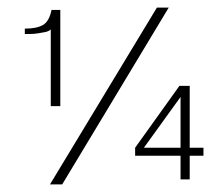

<svg xmlns="http://www.w3.org/2000/svg" viewBox="-20 -462 558 503"><path d="M477 -54V8H453V-54H334V-75L450 -237H477V-75H513V-54ZM143 21H111L391 -442H422ZM113 -184V-385Q108 -380 98.5 -378Q89 -376 78.5 -374.5Q68 -373 59.5 -373Q51 -373 48 -373H45V-387Q76 -387 92.5 -396.5Q109 -406 115 -436H138V-184ZM453 -208 357 -75H453Z"/></svg>

Font: Chathura
Style: Regular
Weight: 300
Designer: Appaji Ambarisha Darbha
Foundry: Aditya Fonts
Version: Version 1.00 2015